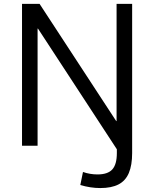

<svg xmlns="http://www.w3.org/2000/svg" viewBox="-20 -750 793 988"><path d="M496 217.7Q470.6 217.7 444.6 213.7Q418.6 209.7 393.3 202L407 134.9Q424.6 141.3 443.5 144.4Q462.3 147.6 481.3 147.6Q534.6 147.6 557.9 121.8Q581.3 96 581.3 37.6V-6L594.3 38L175.4 -602.9H173.4V0H93.3V-730H183.7L577.9 -127.1H579.9V-730H660V37.6Q660 100 643 140.2Q626 180.3 589.8 199Q553.7 217.7 496 217.7Z"/></svg>

Font: M PLUS 1 Thin
Style: Regular
Weight: 100
Designer: Coji Morishita
Foundry: UNDERFOREST DESIGN
Version: Version 1.001